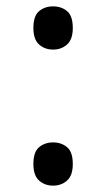

<svg xmlns="http://www.w3.org/2000/svg" viewBox="-20 -570 334 604"><path d="M147 -414Q121 -414 103 -430Q85 -446 85 -482Q85 -520 103 -535Q121 -550 147 -550Q173 -550 191 -535Q209 -520 209 -482Q209 -446 191 -430Q173 -414 147 -414ZM147 14Q121 14 103 -2Q85 -18 85 -54Q85 -92 103 -107Q121 -122 147 -122Q173 -122 191 -107Q209 -92 209 -54Q209 -18 191 -2Q173 14 147 14Z"/></svg>

Font: usinhala15
Style: Book
Weight: 400
Designer: Jelle Bosma - Monotype Design Team
Foundry: Monotype Imaging Inc.
Version: Version 2.003